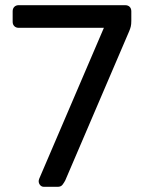

<svg xmlns="http://www.w3.org/2000/svg" viewBox="-20 -720 553 740"><path d="M149.4 0Q140.4 0 134.8 -6.5Q129.1 -13 129.1 -22Q129.1 -25.4 131.1 -31L380.4 -612.8H51.7Q41.6 -612.8 35.2 -619.2Q28.8 -625.6 28.8 -635.8V-676.3Q28.8 -687.3 35.2 -693.6Q41.6 -700 51.7 -700H462.3Q473.5 -700 479.8 -693.6Q486.1 -687.3 486.1 -676.3V-639.3Q486.1 -626.4 484.1 -618Q482.1 -609.7 477.9 -599.7L231.5 -24.6Q227.7 -17.2 221.4 -8.6Q215.2 0 202.7 0Z"/></svg>

Font: Rubik Light
Style: Regular
Weight: 300
Designer: Hubert and Fischer
Foundry: Hubert and Fischer
Version: Version 2.300;gftools[0.9.30]